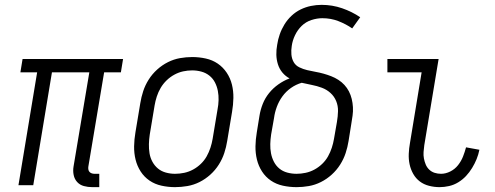

<svg xmlns="http://www.w3.org/2000/svg" viewBox="-20 -763 2040 791"><path d="M389 8H360Q342 8 325.5 3.5Q309 -1 298 -13Q287 -25 283.5 -42Q280 -59 283 -77L348 -465H194L117 0H56L133 -465H64L73 -520H487L478 -465H409L344 -77Q343 -71 344 -65Q345 -59 348.5 -55Q352 -51 357.5 -49Q363 -47 369 -47H389Z M701 8Q673 8 645.5 2Q618 -4 596 -19Q574 -34 559.5 -56.5Q545 -79 538.5 -105.5Q532 -132 532.5 -160.5Q533 -189 538 -218L558 -338Q562 -363 570 -387.5Q578 -412 592.5 -435Q607 -458 627.5 -476.5Q648 -495 672 -507Q696 -519 721.5 -523.5Q747 -528 772 -528Q800 -528 827.5 -522Q855 -516 877 -501Q899 -486 914 -463.5Q929 -441 935.5 -414.5Q942 -388 941.5 -359.5Q941 -331 936 -302L916 -182Q912 -157 904 -132.5Q896 -108 881.5 -85Q867 -62 846.5 -43.5Q826 -25 802 -13Q778 -1 752 3.5Q726 8 701 8ZM701 -47Q720 -47 739 -51Q758 -55 775.5 -64.5Q793 -74 807.5 -88Q822 -102 831.5 -119Q841 -136 847 -154.5Q853 -173 856 -191L876 -311Q880 -331 880.5 -350.5Q881 -370 877.5 -388.5Q874 -407 865.5 -423.5Q857 -440 842.5 -451.5Q828 -463 809.5 -468Q791 -473 772 -473Q753 -473 734.5 -469Q716 -465 698.5 -455.5Q681 -446 666.5 -432Q652 -418 642 -401Q632 -384 626 -365.5Q620 -347 617 -329L597 -209Q594 -189 593.5 -169.5Q593 -150 596 -131.5Q599 -113 608 -96.5Q617 -80 631 -68.5Q645 -57 663.5 -52Q682 -47 701 -47Z M1202 8Q1173 8 1145.5 2Q1118 -4 1096 -19Q1074 -34 1059.5 -56.5Q1045 -79 1038.5 -105.5Q1032 -132 1032.5 -160.5Q1033 -189 1038 -218L1049 -286Q1053 -311 1062.5 -335Q1072 -359 1088.5 -379.5Q1105 -400 1127 -415.5Q1149 -431 1173 -440Q1156 -449 1143.5 -464Q1131 -479 1125 -498Q1119 -517 1118.5 -537.5Q1118 -558 1122 -579Q1125 -600 1132.5 -621.5Q1140 -643 1152 -662.5Q1164 -682 1181 -698Q1198 -714 1218.5 -724Q1239 -734 1261 -738.5Q1283 -743 1305 -743Q1349 -743 1389.5 -729Q1430 -715 1464 -692L1431 -646Q1405 -664 1374 -676Q1343 -688 1308 -688Q1286 -688 1263 -680.5Q1240 -673 1223 -656.5Q1206 -640 1195.5 -618Q1185 -596 1182 -574Q1179 -556 1180.5 -538.5Q1182 -521 1190 -507Q1198 -493 1213.5 -485.5Q1229 -478 1246 -474Q1263 -470 1280 -467Q1297 -464 1313 -459.5Q1329 -455 1344.5 -449Q1360 -443 1374 -434Q1388 -425 1399 -413Q1410 -401 1417.5 -386.5Q1425 -372 1429 -355.5Q1433 -339 1434 -321.5Q1435 -304 1432.5 -286.5Q1430 -269 1427 -251L1416 -182Q1412 -157 1404 -132.5Q1396 -108 1381.5 -85Q1367 -62 1346.5 -43.5Q1326 -25 1302 -13Q1278 -1 1252.5 3.5Q1227 8 1202 8ZM1202 -47Q1220 -47 1239 -51Q1258 -55 1275.5 -64.5Q1293 -74 1307.5 -88Q1322 -102 1331.5 -119Q1341 -136 1347 -154.5Q1353 -173 1356 -191L1368 -260Q1372 -283 1372.5 -305Q1373 -327 1365 -346.5Q1357 -366 1341.5 -380Q1326 -394 1306 -401.5Q1286 -409 1265 -413Q1244 -417 1223 -422Q1199 -415 1178.5 -400.5Q1158 -386 1143.5 -366Q1129 -346 1120.5 -323Q1112 -300 1109 -277L1097 -209Q1094 -189 1093.5 -169.5Q1093 -150 1096.5 -131.5Q1100 -113 1108.5 -96.5Q1117 -80 1131 -68.5Q1145 -57 1163.5 -52Q1182 -47 1202 -47Z M1791 8Q1769 8 1747.5 2.5Q1726 -3 1709.5 -15.5Q1693 -28 1682.5 -46.5Q1672 -65 1667.5 -86Q1663 -107 1664 -129.5Q1665 -152 1669 -174L1717 -465H1576V-520H1787L1728 -165Q1726 -151 1725 -137Q1724 -123 1726.5 -110Q1729 -97 1734 -85Q1739 -73 1748.5 -64Q1758 -55 1770.5 -51Q1783 -47 1797 -47Q1816 -47 1835 -56.5Q1854 -66 1867 -82.5Q1880 -99 1887.5 -118Q1895 -137 1900 -156L1955 -146Q1951 -126 1943.5 -107.5Q1936 -89 1925 -71Q1914 -53 1900 -38Q1886 -23 1868 -12Q1850 -1 1830 3.5Q1810 8 1791 8Z"/></svg>

Font: Iosevka Term Curly Light
Style: Italic
Weight: 300
Italic angle: -9°
Designer: Belleve Invis
Foundry: Belleve Invis
Version: Version 32.3.0